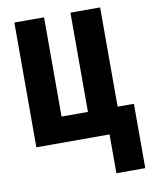

<svg xmlns="http://www.w3.org/2000/svg" viewBox="-99 -787 857 1082"><g transform="rotate(-10 329.0 -246.0)"><path d="M643.1 -146V222.2H478V0H59.1V-713.9H229V-146H379.9V-713.9H549.8V-146Z"/></g></svg>

Font: Open Sans Condensed ExtraBold
Style: Regular
Weight: 800
Width: 3
Designer: Monotype Design Team
Foundry: Monotype Imaging Inc.
Version: Version 3.000; ttfautohint (v1.8.4)